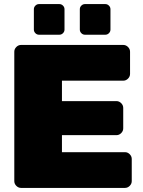

<svg xmlns="http://www.w3.org/2000/svg" viewBox="-20 -920 698 940"><path d="M370.8 -775V-875Q370.8 -885 378.3 -892.5Q385.8 -900 395.8 -900H495.8Q505.8 -900 513.3 -892.5Q520.8 -885 520.8 -875V-775Q520.8 -765 513.3 -757.5Q505.8 -750 495.8 -750H395.8Q385.8 -750 378.3 -757.5Q370.8 -765 370.8 -775ZM145.8 -775V-875Q145.8 -885 153.3 -892.5Q160.8 -900 170.8 -900H270.8Q280.8 -900 288.3 -892.5Q295.8 -885 295.8 -875V-775Q295.8 -765 288.3 -757.5Q280.8 -750 270.8 -750H170.8Q160.8 -750 153.3 -757.5Q145.8 -765 145.8 -775ZM50 -33.3V-666.7Q50 -680 60 -690Q70 -700 83.3 -700H583.3Q596.7 -700 606.7 -690Q616.7 -680 616.7 -666.7V-558.3Q616.7 -545 606.7 -535Q596.7 -525 583.3 -525H283.3V-425H550Q563.3 -425 573.3 -415Q583.3 -405 583.3 -391.7V-291.7Q583.3 -278.3 573.3 -268.3Q563.3 -258.3 550 -258.3H283.3V-175H591.7Q605 -175 615 -165Q625 -155 625 -141.7V-33.3Q625 -20 615 -10Q605 0 591.7 0H83.3Q70 0 60 -10Q50 -20 50 -33.3Z"/></svg>

Font: BoonTook Mon
Style: Regular
Weight: 400
Designer: Sungsit Sawaiwan
Foundry: FontUni
Version: Version 3.0